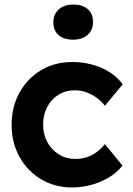

<svg xmlns="http://www.w3.org/2000/svg" viewBox="-20 -812 582 842"><path d="M31 -265Q31 -344 65.5 -406Q100 -468 160 -504Q220 -540 296 -540Q367 -540 426 -514Q485 -488 518 -442L440 -348Q426 -367 405 -382.5Q384 -398 359.5 -407Q335 -416 309 -416Q268 -416 236.5 -396.5Q205 -377 187 -343Q169 -309 169 -265Q169 -223 187.5 -189Q206 -155 238 -135Q270 -115 310 -115Q336 -115 359 -122Q382 -129 402.5 -144Q423 -159 440 -180L517 -86Q484 -43 423.5 -16.5Q363 10 296 10Q220 10 160 -26Q100 -62 65.5 -124Q31 -186 31 -265ZM214 -715Q214 -749 237.5 -770.5Q261 -792 301 -792Q342 -792 365 -772Q388 -752 388 -715Q388 -681 364.5 -659.5Q341 -638 301 -638Q260 -638 237 -658Q214 -678 214 -715Z"/></svg>

Font: Our Lexend SemiBold
Style: Regular
Weight: 600
Designer: Bonnie Shaver-Troup, Thomas Jockin
Foundry: Lexend
Version: Version 1.007